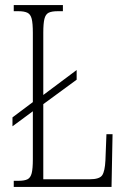

<svg xmlns="http://www.w3.org/2000/svg" viewBox="-20 -734 499 754"><path d="M34 0V-24H53Q76 -24 88 -30Q100 -36 104.5 -54Q109 -72 109 -108V-297L29 -238V-273L109 -333V-605Q109 -642 104.5 -660Q100 -678 87.5 -684Q75 -690 52 -690H34V-714H227V-690H207Q183 -690 171 -684Q159 -678 154.5 -660Q150 -642 150 -606V-361L281 -459V-421L150 -325V-30H332Q371 -30 381.5 -46Q392 -62 394 -104L398 -207H422L418 0Z"/></svg>

Font: Noto Serif Bengali ExtraCondensed ExtraLight
Style: Regular
Weight: 200
Width: 2
Designer: Juan Bruce, Universal Thirst, Indian Type Foundry and the Monotype Design Team.
Foundry: Monotype Imaging Inc.
Version: Version 2.003; ttfautohint (v1.8.4.7-5d5b)